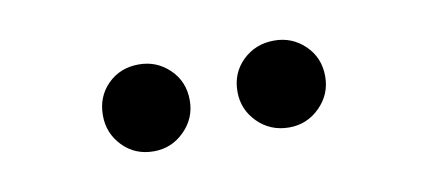

<svg xmlns="http://www.w3.org/2000/svg" viewBox="-29 -786 493 222"><g transform="rotate(-10 218.0 -675.0)"><path d="M139 -624Q117 -624 102.5 -639Q88 -654 88 -675Q88 -697 102.5 -711.5Q117 -726 139 -726Q160 -726 175 -711.5Q190 -697 190 -675Q190 -654 175 -639Q160 -624 139 -624ZM246 -675Q246 -697 261 -711.5Q276 -726 298 -726Q319 -726 334 -711.5Q349 -697 349 -675Q349 -654 334 -639Q319 -624 298 -624Q276 -624 261 -639Q246 -654 246 -675Z"/></g></svg>

Font: Nacelle
Style: Regular
Weight: 400
Designer: Sora Sagano
Foundry: Sora Sagano
Version: Version 1.000;FEAKit 1.0